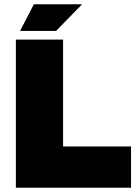

<svg xmlns="http://www.w3.org/2000/svg" viewBox="-20 -887 654 907"><path d="M55 0V-700H278V-195H599V0ZM75 -741 140 -867H368L245 -741Z"/></svg>

Font: REM Medium Black
Style: Regular
Weight: 900
Version: Version 1.005;gftools[0.9.28]